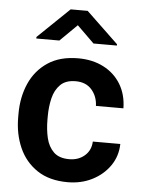

<svg xmlns="http://www.w3.org/2000/svg" viewBox="-54 -793 629 846"><g transform="rotate(5 260.5 -370.0)"><path d="M274.9 -91.8Q315.9 -91.8 343.3 -115.7Q370.6 -139.6 372.1 -178.2H493.7Q492.7 -124.5 463.4 -82Q434.1 -39.6 385.5 -14.9Q336.9 9.8 276.9 9.8Q195.8 9.8 142.1 -26.1Q88.4 -62 61.8 -122.3Q35.2 -182.6 35.2 -256.3V-272Q35.2 -345.7 61.8 -406Q88.4 -466.3 142.1 -502.2Q195.8 -538.1 276.4 -538.1Q340.3 -538.1 388.9 -512.9Q437.5 -487.8 465.1 -442.4Q492.7 -397 493.7 -335.9H372.1Q370.6 -377.9 345.2 -407.2Q319.8 -436.5 273.9 -436.5Q230 -436.5 206.3 -412.8Q182.6 -389.2 173.6 -351.6Q164.6 -314 164.6 -272V-256.3Q164.6 -213.9 173.3 -176.3Q182.1 -138.7 206.1 -115.2Q230 -91.8 274.9 -91.8ZM299.3 -750 440.9 -614.7V-608.9H337.4L261.7 -683.1L186.5 -608.9H84.5V-615.7L224.1 -750Z"/></g></svg>

Font: Vazirmatn RD SemiBold
Style: Regular
Weight: 600
Designer: Saber Rastikerdar
Foundry: Saber Rastikerdar
Version: Version 32.102